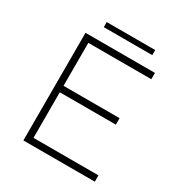

<svg xmlns="http://www.w3.org/2000/svg" viewBox="-187 -946 1020 1080"><g transform="rotate(30 323.5 -405.5)"><path d="M120 -699H571V-658H162V-379H526V-337H162V-41H584V0H120ZM193 -811H508V-778H193Z"/></g></svg>

Font: Montserrat arm2 ExtraLight
Style: Regular
Weight: 275
Designer: Julieta Ulanovsky
Foundry: Julieta Ulanovsky
Version: Version 6.000